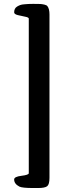

<svg xmlns="http://www.w3.org/2000/svg" viewBox="-20 -884 354 974"><path d="M231 18.1Q231 51.3 219.5 60.5Q208 69.8 173.3 69.8H147.9Q92.8 69.8 78.1 62.5Q51.8 48.8 51.8 26.4Q51.8 12.2 88.9 7.8Q126 3.4 126 -5.4V-789.6Q126 -795.9 107.4 -799.3Q88.9 -802.7 70.3 -807.4Q51.8 -812 51.8 -821.5Q51.8 -831.1 55.4 -838.6Q59.1 -846.2 66.9 -850.8Q74.7 -855.5 82.5 -858.4Q90.3 -861.3 104 -862.3Q123 -864.3 148.4 -864.3Q173.8 -864.3 183.8 -863.8Q193.8 -863.3 205.3 -860.6Q216.8 -857.9 220.7 -852.5Q231 -838.9 231 -811Z"/></svg>

Font: Corben
Style: Regular
Weight: 400
Designer: vernon adams
Foundry: vernon adams
Version: Version 1.101